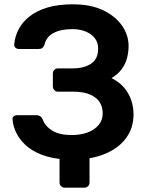

<svg xmlns="http://www.w3.org/2000/svg" viewBox="-20 -730 686 890"><path d="M280 140Q270 140 263 133Q256 126 256 116V-24L395 -48V116Q395 126 388 133Q381 140 370 140ZM315 10Q246 10 195 -5.5Q144 -21 111 -47Q78 -73 59.5 -106.5Q41 -140 38 -176Q37 -185 43.5 -190.5Q50 -196 59 -196H149Q159 -196 166 -191.5Q173 -187 178 -176Q190 -144 223 -124Q256 -104 312 -104Q354 -104 386 -116Q418 -128 437 -150.5Q456 -173 456 -204Q456 -253 420 -279Q384 -305 321 -305H249Q238 -305 231.5 -312.5Q225 -320 225 -330V-388Q225 -399 231.5 -406Q238 -413 249 -413H318Q370 -413 402.5 -435Q435 -457 435 -505Q435 -533 419.5 -553Q404 -573 377 -584Q350 -595 315 -595Q262 -595 228 -577Q194 -559 186 -522Q182 -512 176 -507.5Q170 -503 160 -503H67Q58 -503 51.5 -509Q45 -515 46 -524Q49 -561 66.5 -594.5Q84 -628 117 -654Q150 -680 199.5 -695Q249 -710 317 -710Q401 -710 458 -682.5Q515 -655 545.5 -611.5Q576 -568 576 -516Q576 -489 569 -461.5Q562 -434 544.5 -410Q527 -386 497 -368Q533 -350 555.5 -323.5Q578 -297 588.5 -265Q599 -233 599 -200Q599 -137 564.5 -90Q530 -43 466 -16.5Q402 10 315 10Z"/></svg>

Font: Rubik Light Medium
Style: Regular
Weight: 500
Version: Version 2.104